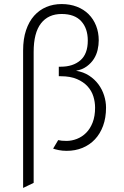

<svg xmlns="http://www.w3.org/2000/svg" viewBox="-20 -732 612 947"><path d="M308 -37Q334 -37 359.5 -47Q385 -57 405 -77Q425 -97 437 -128Q449 -159 449 -201Q449 -229 440.5 -256.5Q432 -284 412 -306Q392 -328 359.5 -342Q327 -356 280 -356H270V-403H280Q340 -403 376.5 -434.5Q413 -466 413 -532Q413 -592 380.5 -627.5Q348 -663 284 -663Q218 -663 182 -616.5Q146 -570 146 -476V170Q133 176 120 182.5Q107 189 94 195V-483Q94 -540 108.5 -583Q123 -626 148.5 -654.5Q174 -683 208.5 -697.5Q243 -712 284 -712Q325 -712 359 -699Q393 -686 417 -662Q441 -638 454 -605Q467 -572 467 -533Q467 -510 461.5 -486Q456 -462 443 -441.5Q430 -421 408.5 -405Q387 -389 355 -383Q392 -377 419.5 -359Q447 -341 465.5 -316Q484 -291 493.5 -261Q503 -231 503 -201Q503 -151 488.5 -111.5Q474 -72 448 -44.5Q422 -17 386.5 -2.5Q351 12 309 12Q288 12 270.5 8.5Q253 5 242 1Q248 -10 254.5 -20Q261 -30 267 -41Q282 -37 308 -37Z"/></svg>

Font: Transpass ExtraLight
Style: Regular
Weight: 200
Designer: Delve Withrington
Foundry: Delve Fonts
Version: Version 1.001;December 18, 2019;FontCreator 12.0.0.2547 64-b